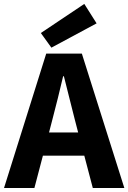

<svg xmlns="http://www.w3.org/2000/svg" viewBox="-26 -940 642 960"><path d="M595.7 0H438L395.5 -161.6H188.5L146 0H-5.9L205.1 -671.9H383.3ZM235.8 -341.8 219.2 -277.8H364.7L348.1 -341.8Q335 -392.6 321 -449.2Q307.1 -505.9 293.5 -558.6H289.6Q277.3 -505.4 263.2 -449Q249 -392.6 235.8 -341.8ZM231 -701.7 178.2 -774.9 395.5 -920.4 457 -823.2Z"/></svg>

Font: Akatab Black
Style: Regular
Weight: 900
Designer: SIL Global
Foundry: SIL Global
Version: Version 4.000